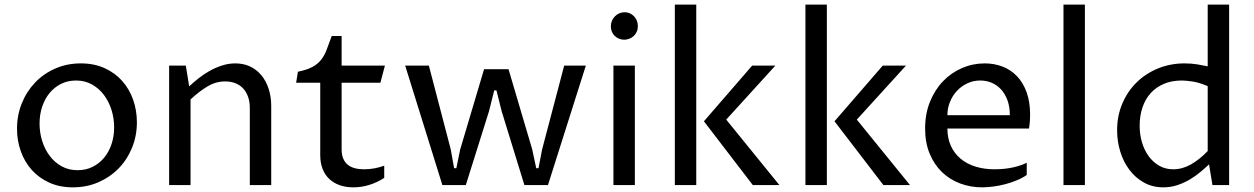

<svg xmlns="http://www.w3.org/2000/svg" viewBox="-20 -802 5432 832"><path d="M295.9 9.8Q238.3 9.8 193.4 -10.7Q148.4 -31.2 117.4 -65.9Q86.4 -100.6 70.1 -146.7Q53.7 -192.9 53.7 -244.1Q53.7 -302.7 74.5 -354.2Q95.2 -405.8 132.1 -444.3Q168.9 -482.9 219.7 -505.1Q270.5 -527.3 330.1 -527.3Q388.2 -527.3 433.6 -506.6Q479 -485.8 510 -450.7Q541 -415.5 557.1 -369.4Q573.2 -323.2 573.2 -272.5Q573.2 -213.4 552.2 -161.9Q531.2 -110.4 494.1 -72.3Q457 -34.2 406.2 -12.2Q355.5 9.8 295.9 9.8ZM316.4 -64.5Q352.1 -64.5 381.1 -78.9Q410.2 -93.3 430.9 -118.2Q451.7 -143.1 463.1 -177Q474.6 -210.9 474.6 -250Q474.6 -288.6 463.4 -325Q452.1 -361.3 430.9 -389.9Q409.7 -418.5 378.9 -435.8Q348.1 -453.1 309.6 -453.1Q273.9 -453.1 244.9 -438.7Q215.8 -424.3 195.1 -399.2Q174.3 -374 162.8 -339.8Q151.4 -305.7 151.4 -266.6Q151.4 -228 162.6 -191.7Q173.8 -155.3 195.1 -127Q216.3 -98.6 246.8 -81.5Q277.3 -64.5 316.4 -64.5Z M712.9 -517.6H785.2L799.8 -427.7Q816.9 -443.8 838.9 -461.4Q860.8 -479 886.5 -493.7Q912.1 -508.3 940.9 -517.8Q969.7 -527.3 1000 -527.3Q1035.6 -527.3 1064.2 -513.7Q1092.8 -500 1113 -475.3Q1133.3 -450.7 1144.3 -416.7Q1155.3 -382.8 1155.3 -342.8V0H1062.5V-334Q1062.5 -362.3 1054.4 -384Q1046.4 -405.8 1032.2 -420.2Q1018.1 -434.6 998.5 -441.9Q979 -449.2 956.1 -449.2Q915.5 -449.2 879.4 -427.7Q843.3 -406.2 805.7 -371.1V0H712.9Z M1367.7 -443.4H1263.2L1271 -491.2Q1309.1 -499 1332 -511Q1355 -522.9 1369.9 -541Q1384.8 -559.1 1394.8 -584.7Q1404.8 -610.4 1417.5 -646H1460.4V-517.6H1647.9L1628.4 -443.4H1460.4V-154.3Q1460.4 -130.9 1467.5 -114.5Q1474.6 -98.1 1487.3 -87.9Q1500 -77.6 1518.1 -73Q1536.1 -68.4 1558.1 -68.4Q1580.6 -68.4 1602.8 -72.5Q1625 -76.7 1645 -84V-31.2Q1614.3 -11.2 1580.3 -0.7Q1546.4 9.8 1511.2 9.8Q1478.5 9.8 1452.1 0.5Q1425.8 -8.8 1407 -26.4Q1388.2 -43.9 1377.9 -70.1Q1367.7 -96.2 1367.7 -129.9Z M1838.4 -517.6 1933.1 -155.3 1947.8 -73.2H1957.5L1974.1 -154.3L2077.6 -502H2183.6L2286.1 -155.3L2303.7 -73.2H2313.5L2329.1 -154.3L2424.8 -517.6H2518.6L2354.5 0H2252.4L2153.8 -320.3L2131.3 -410.2H2121.6L2099.1 -320.3L1998.5 0H1897L1735.8 -517.6Z M2638.2 -517.6H2731V0H2638.2ZM2685.1 -629.9Q2672.9 -629.9 2662.1 -634.3Q2651.4 -638.7 2643.6 -646.5Q2635.7 -654.3 2631.3 -664.8Q2627 -675.3 2627 -688Q2627 -700.7 2631.8 -711.9Q2636.7 -723.1 2644.8 -731.4Q2652.8 -739.7 2663.8 -744.4Q2674.8 -749 2687 -749Q2698.7 -749 2709.2 -744.4Q2719.7 -739.7 2727.5 -731.4Q2735.4 -723.1 2739.7 -712.2Q2744.1 -701.2 2744.1 -689Q2744.1 -675.8 2739.3 -664.8Q2734.4 -653.8 2726.3 -646.2Q2718.3 -638.7 2707.5 -634.3Q2696.8 -629.9 2685.1 -629.9Z M2904.3 -782.2H2997.1V0H2904.3ZM3242.2 0 3030.3 -276.4 3239.3 -517.6H3339.8L3127 -283.7L3357.4 0Z M3470.2 -782.2H3563V0H3470.2ZM3808.1 0 3596.2 -276.4 3805.2 -517.6H3905.8L3692.9 -283.7L3923.3 0Z M4429.2 -43.9Q4410.6 -30.8 4386.5 -20.8Q4362.3 -10.7 4336.4 -3.9Q4310.5 2.9 4284.4 6.3Q4258.3 9.8 4235.8 9.8Q4186 9.8 4141.1 -6.8Q4096.2 -23.4 4062.5 -55.7Q4028.8 -87.9 4008.8 -135.5Q3988.8 -183.1 3988.8 -245.1Q3988.8 -309.1 4010 -361.3Q4031.2 -413.6 4066.9 -450.4Q4102.5 -487.3 4149.2 -507.3Q4195.8 -527.3 4247.1 -527.3Q4288.6 -527.3 4324.5 -513.4Q4360.4 -499.5 4387 -471.7Q4413.6 -443.8 4428.7 -402.1Q4443.8 -360.4 4443.8 -304.7Q4443.8 -293.5 4442.9 -277.8Q4441.9 -262.2 4439 -245.1H4085.4Q4085.4 -203.1 4100.3 -170.2Q4115.2 -137.2 4142.3 -114.5Q4169.4 -91.8 4207 -80.1Q4244.6 -68.4 4290 -68.4Q4301.3 -68.4 4317.4 -69.3Q4333.5 -70.3 4352.1 -73.2Q4370.6 -76.2 4390.6 -81.8Q4410.6 -87.4 4429.2 -96.7ZM4356 -302.7Q4356 -339.4 4345.7 -367.4Q4335.4 -395.5 4317.9 -414.6Q4300.3 -433.6 4277.1 -443.4Q4253.9 -453.1 4227.5 -453.1Q4198.2 -453.1 4172.4 -441.2Q4146.5 -429.2 4127.2 -408.7Q4107.9 -388.2 4096.7 -360.8Q4085.4 -333.5 4085.4 -302.7Z M4588.4 -782.2H4681.2V0H4588.4Z M5213.4 -428.7Q5177.2 -444.3 5148.4 -448.7Q5119.6 -453.1 5101.1 -453.1Q5057.6 -453.1 5023.7 -438.7Q4989.7 -424.3 4966.3 -398.4Q4942.9 -372.6 4930.7 -336.4Q4918.5 -300.3 4918.5 -256.8Q4918.5 -218.8 4928.7 -184.6Q4939 -150.4 4958 -124.5Q4977.1 -98.6 5003.9 -83.5Q5030.8 -68.4 5064 -68.4Q5103.5 -68.4 5140.9 -89.6Q5178.2 -110.8 5213.4 -147.5ZM5213.4 -782.2H5306.2V0H5233.9L5219.2 -89.8Q5202.6 -74.2 5182.1 -56.9Q5161.6 -39.6 5136.7 -24.7Q5111.8 -9.8 5082.8 0Q5053.7 9.8 5021 9.8Q4974.1 9.8 4937 -11Q4899.9 -31.7 4874 -66.2Q4848.1 -100.6 4834.5 -145Q4820.8 -189.5 4820.8 -237.3Q4820.8 -300.3 4843.5 -353.5Q4866.2 -406.7 4905.8 -445.3Q4945.3 -483.9 4998.5 -505.6Q5051.8 -527.3 5112.8 -527.3Q5142.1 -527.3 5167.7 -523.2Q5193.4 -519 5213.4 -514.6Z"/></svg>

Font: Proza Libre
Style: Regular
Weight: 400
Designer: Jasper de Waard
Foundry: Jasper de Waard
Version: Version 1.001; ttfautohint (v1.4.1.8-43bc)